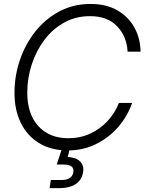

<svg xmlns="http://www.w3.org/2000/svg" viewBox="-20 -759 742 983"><path d="M327.1 11.2Q242.2 11.2 180.9 -25.9Q119.6 -63 86.9 -129.2Q54.2 -195.3 54.2 -283.7Q54.2 -370.1 81.8 -451.4Q109.4 -532.7 160.6 -597.4Q211.9 -662.1 283.7 -700.4Q355.5 -738.8 443.4 -738.8Q523.9 -738.8 580.8 -706.1Q637.7 -673.3 668.2 -617.9Q698.7 -562.5 699.7 -494.6H633.3Q628.9 -572.8 579.6 -624.5Q530.3 -676.3 440.9 -676.3Q368.2 -676.3 308.8 -643.6Q249.5 -610.8 207.3 -554.7Q165 -498.5 142.3 -428.5Q119.6 -358.4 119.6 -284.2Q119.6 -175.3 176.3 -113.3Q232.9 -51.3 329.6 -51.3Q390.6 -51.3 441.9 -75Q493.2 -98.6 531 -139.6Q568.8 -180.7 588.9 -231.9H656.2Q633.3 -164.6 585.7 -109.4Q538.1 -54.2 471.9 -21.5Q405.8 11.2 327.1 11.2ZM233.9 204.1 240.2 162.6H294.4Q348.6 162.6 355.5 123Q361.8 83.5 306.6 83.5H270.5L303.7 -18.6H339.8L337.9 0L326.7 44.9Q368.7 46.4 389.9 67.4Q411.1 88.4 405.3 123Q398.4 163.6 366.9 183.8Q335.4 204.1 287.6 204.1Z"/></svg>

Font: Inter Display Light
Style: Italic
Weight: 300
Italic angle: -9.39999°
Designer: Rasmus Andersson
Foundry: rsms
Version: Version 4.000;git-a52131595